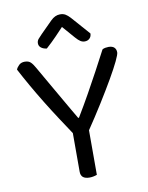

<svg xmlns="http://www.w3.org/2000/svg" viewBox="-90 -879 730 948"><g transform="rotate(-10 275.0 -404.5)"><path d="M314 -218H243Q215 -260 184.5 -306.5Q154 -353 124.5 -401Q95 -449 68.5 -495.5Q42 -542 21 -582Q25 -593 36 -603.5Q47 -614 65 -614Q84 -614 94.5 -604Q105 -594 116 -574Q129 -551 145.5 -522.5Q162 -494 180 -462.5Q198 -431 216 -400Q234 -369 249.5 -342Q265 -315 277 -295H281Q316 -353 345 -405Q374 -457 401 -507Q428 -557 454 -607Q460 -611 469 -612.5Q478 -614 485 -614Q504 -614 513.5 -605Q523 -596 523 -580Q523 -570 507.5 -537.5Q492 -505 464 -456.5Q436 -408 398 -347Q360 -286 314 -218ZM238 -257H319V-2Q314 0 303.5 2.5Q293 5 282 5Q260 5 249 -4Q238 -13 238 -32ZM276 -751Q260 -734 236.5 -709.5Q213 -685 184 -659Q167 -661 156 -669.5Q145 -678 145 -692Q145 -704 152.5 -713Q160 -722 171 -733L230 -792Q252 -814 277 -814Q293 -814 304 -807.5Q315 -801 327 -788L409 -695Q409 -680 399.5 -670.5Q390 -661 375 -661Q364 -661 354 -667Q344 -673 330 -689Z"/></g></svg>

Font: Baloo Tammudu 2
Style: Regular
Weight: 400
Designer: Maithili Shingre, Omkar Shende and Ek Type
Foundry: Ek Type
Version: Version 1.700